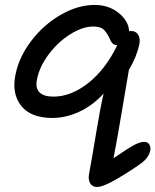

<svg xmlns="http://www.w3.org/2000/svg" viewBox="-20 -493 626 773"><path d="M370.1 259.8Q352.1 259.8 343 244.9Q334 230 338.9 205.1Q351.6 137.2 366.7 44.4Q381.8 -48.3 397 -116.2Q353.5 -68.4 299.3 -43.2Q245.1 -18.1 190.9 -18.1Q104 -18.1 65.4 -66.9Q26.9 -115.7 42 -190.9Q55.7 -262.2 105.5 -327.9Q155.3 -393.6 224.4 -433.3Q293.5 -473.1 360.8 -473.1Q418 -473.1 457.8 -440.9Q497.6 -408.7 500 -367.2Q502.9 -368.2 507.8 -368.2Q527.3 -368.2 536.4 -353Q545.4 -337.9 541 -314.9Q529.8 -262.7 499 -211.9Q488.8 -153.8 470.7 -45.2Q452.6 63.5 437 144Q497.6 102.5 521 90.3Q544.4 78.1 561 78.1Q574.2 78.1 580.8 88.1Q587.4 98.1 585 113.8Q577.6 143.1 548.8 164.1Q503.4 196.8 449.2 228.3Q395 259.8 370.1 259.8ZM128.9 -172.9Q121.6 -139.2 138.7 -121.6Q155.8 -104 194.8 -104Q266.6 -104 336.2 -159.4Q405.8 -214.8 452.1 -311Q431.6 -311 422.9 -335Q409.2 -364.3 396 -375.2Q382.8 -386.2 356 -386.2Q312 -386.2 262.2 -354.7Q212.4 -323.2 175.3 -273.2Q138.2 -223.1 128.9 -172.9Z"/></svg>

Font: Shantell Sans Irregular
Style: Italic
Weight: 400
Italic angle: -11.31°
Designer: Stephen Nixon, Anya Danilova, Shantell Martin
Foundry: Arrow Type
Version: Version 1.006;[9816181b4]